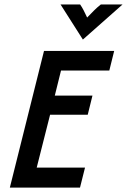

<svg xmlns="http://www.w3.org/2000/svg" viewBox="-20 -858 580 878"><path d="M25 0 181.2 -625H502.1L479.9 -535.4H259L230.6 -420.8H402.8L381.2 -333.3H209L147.9 -91.7H368.8L345.8 0ZM359 -677.1 256.9 -837.5H346.5Q355.6 -824.3 362.8 -810.1Q370.1 -795.8 378.5 -777.8Q395.8 -795.8 410.1 -810.1Q424.3 -824.3 441 -837.5H540.3Z"/></svg>

Font: Afacad Medium
Style: Italic
Weight: 500
Italic angle: -14°
Designer: Kristian Moeller
Foundry: Dicotype
Version: Version 1.000; ttfautohint (v1.8.4.7-5d5b)